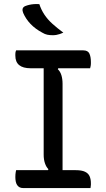

<svg xmlns="http://www.w3.org/2000/svg" viewBox="-20 -956 540 976"><path d="M440 0H98Q87 0 79.5 -4Q72 -8 67 -15.5Q62 -23 60 -33.5Q58 -44 58 -56Q58 -63 58.5 -69.5Q59 -76 60 -81.5Q61 -87 62 -91H224L226 -96Q215 -107 208.5 -126Q202 -145 202 -170V-609H136Q97 -609 77.5 -625Q58 -641 58 -673Q58 -677 58 -681Q58 -685 58.5 -688.5Q59 -692 60 -695Q61 -698 62 -700H403Q427 -700 434.5 -683.5Q442 -667 442 -641Q442 -637 442 -633Q442 -629 441.5 -625Q441 -621 440 -617Q439 -613 438 -609H276L274 -604Q286 -593 292 -574Q298 -555 298 -530V-91H365Q395 -91 412 -83Q429 -75 435.5 -60Q442 -45 442 -25Q442 -21 442 -16.5Q442 -12 441 -8Q440 -4 440 0ZM180 -935Q189 -907 205.5 -882Q222 -857 246.5 -835Q271 -813 302 -790Q293 -786 284 -783Q275 -780 266.5 -778.5Q258 -777 248 -777Q233 -777 220.5 -779.5Q208 -782 195 -790Q178 -799 163 -810Q148 -821 135.5 -834Q123 -847 113.5 -861.5Q104 -876 98 -890Q93 -902 95 -911Q97 -920 108 -925Q118 -929 129 -931.5Q140 -934 152.5 -935Q165 -936 180 -935Z"/></svg>

Font: Code D Ace
Style: Regular
Weight: 400
Version: Version 1.085; ttfautohint (v1.8.4.7-5d5b);Nerd Fonts 3.0.2